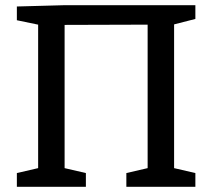

<svg xmlns="http://www.w3.org/2000/svg" viewBox="-20 -720 817 740"><path d="M45 0V-53L127 -72V-625L45 -642V-695L229 -700H733V-647L651 -626V-72L733 -53V0H467V-53L549 -72V-625L229 -624V-72L311 -53V0Z"/></svg>

Font: Bitter Medium
Style: Regular
Weight: 500
Designer: Sol Matas, and Bitter project Authors
Foundry: Sol Matas
Version: Version 2.001